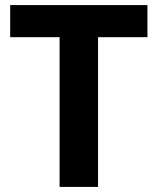

<svg xmlns="http://www.w3.org/2000/svg" viewBox="-20 -734 619 754"><path d="M365 0H214V-588H20V-714H559V-588H365Z"/></svg>

Font: Noto Sans Telugu
Style: Regular
Weight: 400
Designer: Jelle Bosma - Monotype Design Team
Foundry: Monotype Imaging Inc.
Version: Version 2.003